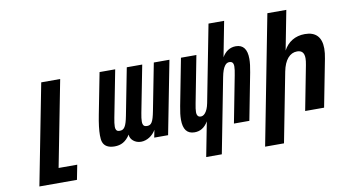

<svg xmlns="http://www.w3.org/2000/svg" viewBox="-89 -985 2586 1418"><g transform="rotate(-10 1204.0 -276.0)"><path d="M101.1 208H382.8L404.3 98.1H264.6L390.1 -546.9H248Z M700.2 13.2C748 13.2 784.2 -4.9 816.9 -54.7C816.9 -34.2 827.6 -18.1 841.3 -6.8C856 5.4 875.5 13.2 898.9 13.2C943.4 13.2 986.8 -15.6 1010.3 -56.6L999 0H1103L1209.5 -546.9H1092.3L1023.9 -195.8C1016.1 -155.3 1008.8 -129.4 999 -113.8C989.3 -98.1 977.5 -93.8 961.9 -93.8C942.9 -93.8 935.1 -100.6 931.2 -114.7C929.7 -119.6 929.2 -126 929.2 -132.8C929.2 -148.4 931.6 -168.9 937 -195.8L1005.4 -546.9H889.6L821.3 -195.8C813.5 -155.8 806.2 -130.9 795.9 -114.7C785.6 -98.6 773.9 -93.8 757.3 -93.8C741.2 -93.8 732.4 -98.1 728 -113.8C726.6 -118.7 726.1 -125 726.1 -131.3C726.1 -147 729 -167.5 734.4 -195.8L802.7 -546.9H685.5L625.5 -238.8C612.8 -174.3 606.9 -124 606.9 -86.4C606.9 -64.9 608.9 -47.9 613.3 -35.6C624.5 -3.4 654.8 13.2 700.2 13.2Z M1352.1 208H1469.2L1577.6 -351.1C1585.4 -391.6 1594.7 -416.5 1606.9 -433.1C1617.7 -447.8 1628.4 -453.1 1642.6 -453.1C1661.6 -453.1 1668 -442.9 1670.9 -432.6C1672.4 -427.7 1672.9 -421.4 1672.9 -415C1672.9 -398.9 1669.9 -378.9 1664.6 -351.1L1596.7 0H1712.4L1780.3 -351.1C1788.1 -390.6 1792 -424.8 1792 -451.7C1792 -522.9 1764.6 -560.1 1709 -560.1C1665.5 -560.1 1630.4 -537.6 1606 -495.6L1657.2 -759.8H1540L1428.2 -183.6C1421.4 -148.9 1411.1 -126.5 1398.9 -111.8C1386.7 -97.2 1375 -93.8 1364.7 -93.8C1352.1 -93.8 1341.8 -99.1 1337.4 -114.7C1335.9 -119.6 1335.4 -126 1335.4 -132.3C1335.4 -147.9 1338.4 -168 1343.8 -195.8L1411.6 -546.9H1295.9L1228 -195.8C1220.2 -155.8 1216.3 -124 1216.3 -96.2C1216.3 -23.9 1243.2 13.2 1300.3 13.2C1339.8 13.2 1375 -4.4 1402.3 -50.8Z M1793.9 208H1935.5L2036.6 -313C2053.2 -397.9 2093.8 -443.8 2147.9 -443.8C2183.1 -443.8 2201.2 -424.8 2201.2 -383.3C2201.2 -369.6 2199.2 -353 2195.3 -333L2130.9 0H2272.9L2341.8 -355C2347.2 -382.8 2350.1 -407.2 2350.1 -430.2C2350.1 -517.1 2307.1 -560.1 2226.6 -560.1C2153.3 -560.1 2097.7 -524.4 2066.4 -464.8L2123.5 -759.8H1981.4Z"/></g></svg>

Font: Hack
Style: Bold Oblique
Weight: 700
Italic angle: -12°
Monospace: yes
Designer: Christopher Simpkins
Foundry: Christopher Simpkins
Version: Version 2.010